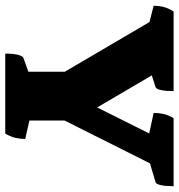

<svg xmlns="http://www.w3.org/2000/svg" viewBox="5 -686 681 731"><g transform="rotate(90 345.5 -320.5)"><path d="M184 0Q184 -29 188.5 -47.5Q193 -66 200 -69L253 -88V-227L64 -549L2 -565Q2 -585 6.5 -603Q11 -621 24 -641H327Q327 -612 323 -593Q319 -574 311 -572L267 -558L389 -350L488 -548L410 -565Q410 -585 414 -603Q418 -621 430 -641H689Q689 -612 685 -593Q681 -574 673 -572L602 -551L439 -226V-92L509 -76Q509 -57 505 -39.5Q501 -22 489 0Z"/></g></svg>

Font: Petrona Black
Style: Regular
Weight: 900
Designer: Ringo R. Seeber
Foundry: Ringo R. Seeber
Version: Version 2.001; ttfautohint (v1.8.3)